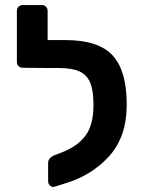

<svg xmlns="http://www.w3.org/2000/svg" viewBox="-20 -730 570 762"><path d="M483 -315Q483 -188 414 -111Q345 -34 238 -2L197 11Q187 14 179 7Q171 0 171 -11V-84Q171 -93 177 -100.5Q183 -108 194 -113L230 -127Q288 -150 319.5 -192Q351 -234 351 -314Q351 -369 338.5 -400.5Q326 -432 296.5 -446Q267 -460 214 -460H187H184L71 -461Q60 -461 53.5 -467.5Q47 -474 47 -484V-686Q47 -697 54 -703.5Q61 -710 71 -710H145Q156 -710 162.5 -703.5Q169 -697 169 -686V-571H238Q371 -571 427 -510Q483 -449 483 -315Z"/></svg>

Font: Hezaedrus Medium
Style: Regular
Weight: 500
Designer: Hubert & Fischer
Foundry: Hubert & Fischer
Version: Version 1.10;September 3, 2019;FontCreator 11.5.0.2425 64-bi